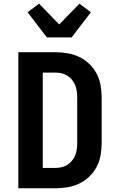

<svg xmlns="http://www.w3.org/2000/svg" viewBox="-20 -1017 640 1037"><path d="M79 0V-735H278Q311 -735 344 -729.5Q377 -724 407 -710Q437 -696 461.5 -672.5Q486 -649 501.5 -620Q517 -591 523 -558Q529 -525 529 -492V-243Q529 -210 523 -177Q517 -144 501.5 -115Q486 -86 461.5 -62.5Q437 -39 407 -25Q377 -11 344 -5.5Q311 0 278 0ZM211 -110H278Q295 -110 311.5 -113.5Q328 -117 342.5 -126Q357 -135 368 -148Q379 -161 385.5 -176.5Q392 -192 394.5 -209Q397 -226 397 -243V-492Q397 -509 394.5 -526Q392 -543 385.5 -558.5Q379 -574 368 -587Q357 -600 342.5 -609Q328 -618 311.5 -621.5Q295 -625 278 -625H211ZM233 -815 129 -951 191 -997 300 -885 409 -997 471 -951 367 -815Z"/></svg>

Font: Iosevka Extrabold Extended
Style: Regular
Weight: 800
Width: 7
Monospace: yes
Designer: Belleve Invis
Foundry: Belleve Invis
Version: Version 32.5.0; ttfautohint (v1.8.4)